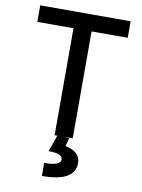

<svg xmlns="http://www.w3.org/2000/svg" viewBox="-99 -760 785 1062"><g transform="rotate(10 293.0 -229.0)"><path d="M242.2 0V-693.4H343.8V0ZM39.1 -600.6V-693.4H546.9V-600.6ZM211.9 234.4V161.1Q258.3 161.1 281 152.3Q303.7 143.6 303.7 126Q303.7 108.9 284.2 100.8Q264.6 92.8 224.6 92.8L258.3 -2.9L324.7 2.4L312.5 48.8Q354.5 57.6 375.5 77.9Q396.5 98.1 396.5 130.4Q396.5 182.1 350.6 208.3Q304.7 234.4 211.9 234.4Z"/></g></svg>

Font: Cascadia Code
Style: Regular
Weight: 400
Monospace: yes
Designer: Aaron Bell
Foundry: Saja Typeworks
Version: Version 2106.017